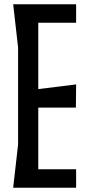

<svg xmlns="http://www.w3.org/2000/svg" viewBox="-20 -883 420 903"><path d="M42 -863 65 -660V-203L42 0H338V-87H160V-377H337L338 -486L160 -464V-776H338V-863Z"/></svg>

Font: BackOut Medium
Style: Regular
Weight: 500
Designer: Frank Adebiaye
Foundry: Velvetyne Type Foundry
Version: Version 2.000;hotconv 1.0.109;makeotfexe 2.5.65596